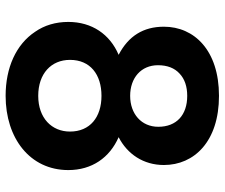

<svg xmlns="http://www.w3.org/2000/svg" viewBox="-78 -705 799 683"><g transform="rotate(90 321.5 -363.5)"><path d="M93 -89C138 -21 221 16 321 16C471 16 585 -70 585 -207C585 -291 541 -354 468 -386C528 -417 567 -474 567 -547C567 -655 483 -743 321 -743C159 -743 75 -655 75 -547C75 -474 108 -421 175 -386C102 -355 58 -291 58 -207C58 -162 70 -122 93 -89ZM193 -213C193 -285 245 -325 321 -325C397 -325 448 -284 448 -213C448 -148 400 -100 321 -100C242 -100 193 -146 193 -213ZM242 -603C261 -621 288 -630 321 -630C389 -630 431 -592 431 -527C431 -467 385 -427 321 -427C257 -427 212 -466 212 -526C212 -559 222 -585 242 -603Z"/></g></svg>

Font: Poppins SemiBold
Style: Regular
Weight: 600
Designer: Ninad Kale (Devanagari), Jonny Pinhorn (Latin)
Foundry: Indian Type Foundry
Version: 4.004